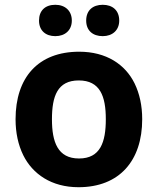

<svg xmlns="http://www.w3.org/2000/svg" viewBox="-20 -772 659 802"><path d="M309 -436C398 -436 422 -370 422 -274C422 -178 399 -110 310 -110C221 -110 197 -179 197 -274C197 -370 220 -436 309 -436ZM45 -274C45 -217 56 -167 77 -124C116 -45 195 10 308 10C479 10 574 -101 574 -274C574 -331 563 -381 542 -424C503 -503 424 -556 311 -556C139 -556 45 -448 45 -274ZM211 -621C252 -621 280 -646 280 -686C280 -727 252 -752 211 -752C169 -752 143 -728 143 -686C143 -645 170 -621 211 -621ZM409 -621C450 -621 478 -646 478 -686C478 -728 451 -752 409 -752C368 -752 340 -729 340 -686C340 -644 368 -621 409 -621Z"/></svg>

Font: Passageway
Style: Regular
Weight: 700
Foundry: Ascender Corporation
Version: Version 1.11